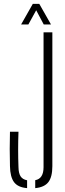

<svg xmlns="http://www.w3.org/2000/svg" viewBox="-20 -967 338 992"><path d="M162 5V-36Q205 -44 205 -103V-800H250.5V-108.5Q250.5 -53 230 -26.2Q209.5 0.5 162 5ZM120 5Q72.5 1 52.5 -26Q32.5 -53 31.5 -108.5Q29 -197.5 31.5 -286.5H75.5Q72 -194.5 75.5 -103Q76 -72.5 86.2 -56.2Q96.5 -40 120 -35.5ZM89 -840.5 149.5 -947H183L243.5 -840.5H206L167 -914L126.5 -840.5Z"/></svg>

Font: Big Shoulders Stencil Display Light
Style: Regular
Weight: 300
Designer: Patric King
Foundry: XO Type Co
Version: Version 1.000